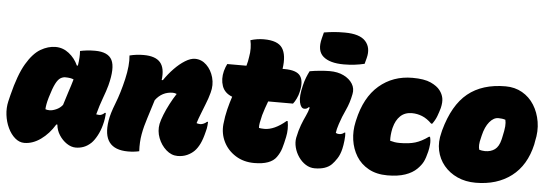

<svg xmlns="http://www.w3.org/2000/svg" viewBox="-51 -948 3212 1117"><g transform="rotate(5 1555.0 -389.0)"><path d="M253 -562Q296 -562 331 -534.5Q366 -507 385 -465H391Q399 -515 396 -551Q414 -555 436 -557.5Q458 -560 483 -560Q560 -560 582.5 -515Q605 -470 578 -366Q569 -333 552.5 -289Q536 -245 522 -192Q532 -190 539 -190Q556 -190 571 -205H577Q577 -194 574.5 -174Q572 -154 566 -133Q557 -99 541.5 -70.5Q526 -42 510 -26Q489 -6 466.5 2.5Q444 11 420 11Q393 11 367 -6.5Q341 -24 323 -52Q305 -80 302 -113H296Q262 -57 215 -23.5Q168 10 119 10Q90 10 65 -11.5Q40 -33 23.5 -68Q7 -103 2 -143.5Q-3 -184 6 -223L15 -260Q45 -381 83.5 -446Q122 -511 165.5 -536.5Q209 -562 253 -562ZM225 -196Q234 -192 250 -192Q266 -192 288 -201.5Q310 -211 325 -230Q337 -271 350 -309.5Q363 -348 373 -383Q356 -391 324 -391Q310 -391 296 -382.5Q282 -374 268.5 -348Q255 -322 239 -268L237 -261Q226 -223 225 -196Z M685 -550Q705 -555 725.5 -557.5Q746 -560 767 -560Q836 -560 864.5 -527Q893 -494 884 -424H891Q916 -461 947 -493Q978 -525 1009.5 -544.5Q1041 -564 1067 -564Q1105 -564 1134 -536Q1163 -508 1175 -464.5Q1187 -421 1174 -375Q1165 -341 1151.5 -308Q1138 -275 1130 -253Q1124 -239 1117.5 -220.5Q1111 -202 1108 -192Q1111 -191 1116.5 -189.5Q1122 -188 1129 -188Q1139 -188 1150 -193Q1161 -198 1168 -205H1174Q1174 -200 1172.5 -183Q1171 -166 1166 -149Q1155 -103 1141.5 -75.5Q1128 -48 1111 -31Q1094 -14 1069.5 -3Q1045 8 1014 8Q978 8 947.5 -19Q917 -46 901.5 -86.5Q886 -127 894 -169Q899 -192 911.5 -223.5Q924 -255 941.5 -288.5Q959 -322 978 -351Q966 -356 955 -356Q893 -356 854 -304Q836 -244 820 -195.5Q804 -147 795.5 -100.5Q787 -54 790 0Q759 7 725 7Q570 7 597 -162Q603 -202 628 -265.5Q653 -329 672 -411Q691 -494 685 -550Z M1635 -250Q1644 -204 1634 -157Q1626 -118 1617.5 -90Q1609 -62 1591 -37Q1558 10 1462 10Q1400 10 1353 -19.5Q1306 -49 1282.5 -96.5Q1259 -144 1264 -199Q1269 -247 1279 -287Q1289 -327 1301 -363Q1256 -380 1242 -420Q1228 -460 1240 -508Q1244 -522 1247.5 -531Q1251 -540 1256 -550H1368Q1376 -577 1379 -602Q1384 -628 1383.5 -653.5Q1383 -679 1378 -700Q1417 -712 1456 -712Q1537 -712 1564 -672Q1591 -632 1579 -550H1590Q1661 -550 1683 -519Q1705 -488 1690 -425Q1686 -406 1676.5 -386Q1667 -366 1657 -354H1512Q1504 -333 1497 -312.5Q1490 -292 1484 -271Q1477 -243 1474 -225.5Q1471 -208 1472 -196Q1477 -195 1484 -194Q1491 -193 1504 -193Q1562 -193 1629 -250Z M1737 -550Q1764 -555 1797 -558Q1830 -561 1854 -561Q1901 -561 1935.5 -544Q1970 -527 1987 -499.5Q2004 -472 1997 -439Q1987 -387 1967 -344.5Q1947 -302 1933 -259Q1922 -226 1920 -206Q1928 -201 1939 -201Q1958 -201 1969 -212H1975Q1977 -195 1974 -166.5Q1971 -138 1966 -117Q1958 -83 1943 -60Q1928 -37 1914 -23Q1881 10 1815 10Q1787 10 1762.5 -5.5Q1738 -21 1720.5 -46.5Q1703 -72 1695.5 -101.5Q1688 -131 1693 -158Q1702 -202 1714 -233.5Q1726 -265 1738 -290Q1750 -315 1756 -339L1751 -342Q1744 -335 1738.5 -332.5Q1733 -330 1725 -330Q1705 -330 1697 -365Q1689 -400 1705 -464Q1711 -490 1719.5 -511.5Q1728 -533 1737 -550ZM1800 -782Q1830 -787 1857 -789.5Q1884 -792 1921 -792Q2009 -792 2043 -754Q2077 -716 2061 -655L2052 -621Q2023 -614 1993 -610.5Q1963 -607 1931 -607Q1849 -607 1810.5 -640.5Q1772 -674 1791 -747Z M2337 -564Q2406 -564 2444 -546.5Q2482 -529 2499 -506Q2515 -485 2519.5 -461.5Q2524 -438 2516 -404Q2509 -379 2500 -355Q2491 -331 2474 -308H2468Q2440 -336 2411 -347.5Q2382 -359 2352 -359Q2310 -359 2284 -334Q2258 -309 2247 -266L2245 -258Q2241 -239 2239.5 -221.5Q2238 -204 2239 -188Q2253 -184 2266 -182Q2279 -180 2295 -180Q2349 -180 2385.5 -191Q2422 -202 2462 -231H2468Q2474 -211 2472 -187.5Q2470 -164 2465 -144Q2456 -107 2445.5 -85.5Q2435 -64 2412 -41Q2386 -15 2343.5 -0.5Q2301 14 2240 14Q2176 14 2130 -11.5Q2084 -37 2058 -79.5Q2032 -122 2024.5 -174Q2017 -226 2029 -280L2031 -289Q2061 -425 2142 -494.5Q2223 -564 2337 -564Z M2881 -562Q2935 -562 2978 -537.5Q3021 -513 3048 -470Q3075 -427 3084 -372.5Q3093 -318 3079 -258L3076 -240Q3048 -116 2964 -52Q2880 12 2755 12Q2696 12 2648.5 -9.5Q2601 -31 2569.5 -69Q2538 -107 2527.5 -156.5Q2517 -206 2532 -262L2535 -275Q2576 -425 2660.5 -493.5Q2745 -562 2881 -562ZM2855 -374Q2827 -374 2803 -345Q2779 -316 2767 -265L2764 -252Q2757 -226 2756.5 -209Q2756 -192 2760 -181Q2768 -179 2776 -177.5Q2784 -176 2794 -176Q2828 -176 2851 -193Q2874 -210 2884 -251L2887 -264Q2897 -308 2898.5 -330Q2900 -352 2896 -368Q2878 -374 2855 -374Z"/></g></svg>

Font: Recursive Sn Csl St XBk
Style: Italic
Weight: 1000
Italic angle: -15°
Version: Version 1.085;hotconv 1.1.0;makeotfexe 2.6.0; ttfautohint (v